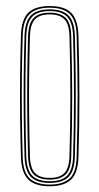

<svg xmlns="http://www.w3.org/2000/svg" viewBox="-20 -626 337 651"><path d="M148.5 5.5Q99.2 5.5 76 -17.1Q52.8 -39.8 51 -93.5Q49 -162 48.2 -228.6Q47.5 -295.2 48.1 -363.8Q48.8 -432.2 51 -506Q52.8 -560.8 76.2 -583.1Q99.8 -605.5 148.5 -605.5Q199.2 -605.5 221.8 -582.1Q244.2 -558.8 246 -505.8Q249 -404 249.2 -303.1Q249.5 -202.2 246 -93.2Q244.2 -38.2 220.2 -16.4Q196.2 5.5 148.5 5.5ZM148.5 -0.2Q192.5 -0.2 215.4 -20.4Q238.2 -40.5 239.8 -93.2Q243.2 -203.5 243.1 -302.8Q243 -402 239.8 -505.2Q238.5 -556.2 217 -578Q195.5 -599.8 148.5 -599.8Q103 -599.8 80.8 -578.6Q58.5 -557.5 57 -505Q55 -439.2 54.2 -373Q53.5 -306.8 54.1 -237.5Q54.8 -168.2 57 -93.5Q58.5 -41 81.2 -20.6Q104 -0.2 148.5 -0.2ZM148.5 -5.8Q104.2 -5.8 84.5 -26.4Q64.8 -47 63.2 -94.5Q61.2 -162.5 60.5 -230Q59.8 -297.5 60.4 -366Q61 -434.5 63.2 -505Q64.8 -553.5 84.9 -573.9Q105 -594.2 148.5 -594.2Q191.2 -594.2 211.8 -574.1Q232.2 -554 233.8 -505.8Q235.8 -438.2 236.5 -371.5Q237.2 -304.8 236.6 -236.1Q236 -167.5 233.8 -94.2Q232.5 -46.2 212.2 -26Q192 -5.8 148.5 -5.8ZM148.5 -11.5Q188.8 -11.5 207.5 -30.4Q226.2 -49.2 227.8 -94.5Q230.8 -195.8 230.9 -296.8Q231 -397.8 227.8 -504.5Q226.2 -550.2 207.5 -569.4Q188.8 -588.5 148.5 -588.5Q108 -588.5 89.4 -569.4Q70.8 -550.2 69.2 -504.8Q67.2 -439.8 66.5 -373.4Q65.8 -307 66.4 -237.9Q67 -168.8 69.2 -94.5Q70.8 -48.8 89.8 -30.1Q108.8 -11.5 148.5 -11.5ZM148.5 -17Q113.2 -17 95 -33.9Q76.8 -50.8 75.2 -94.5Q73.2 -164.8 72.5 -232.1Q71.8 -299.5 72.5 -366.9Q73.2 -434.2 75.2 -504.5Q76.8 -548 94.5 -565.5Q112.2 -583 148.5 -583Q183.8 -583 202.1 -566Q220.5 -549 221.5 -504.5Q224.5 -404 224.8 -303.5Q225 -203 221.5 -94.8Q220.5 -51.5 202.4 -34.2Q184.2 -17 148.5 -17ZM148.5 -22.8Q183 -22.8 198.6 -39.5Q214.2 -56.2 215.5 -95Q218.5 -198 218.6 -297.2Q218.8 -396.5 215.5 -504.5Q214.2 -544.2 198.2 -560.8Q182.2 -577.2 148.5 -577.2Q114 -577.2 98.4 -560.2Q82.8 -543.2 81.5 -504.2Q79.5 -433.8 78.8 -366.9Q78 -300 78.8 -233Q79.5 -166 81.5 -94.8Q82.8 -55.5 98.8 -39.1Q114.8 -22.8 148.5 -22.8Z"/></svg>

Font: Big Shoulders Inline Display Thin ExtraLight
Style: Regular
Weight: 250
Version: Version 2.002